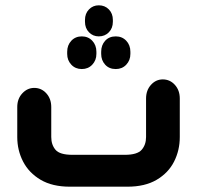

<svg xmlns="http://www.w3.org/2000/svg" viewBox="-20 -703 742 723"><path d="M300 -628Q300 -652 315 -667.5Q330 -683 352 -683Q375 -683 390 -667.5Q405 -652 405 -628V-621Q405 -597 390 -581.5Q375 -566 352 -566Q330 -566 315 -581.5Q300 -597 300 -621ZM288 -443Q264 -443 248.5 -459.5Q233 -476 233 -500V-508Q233 -533 248.5 -549.5Q264 -566 288 -566Q312 -566 327.5 -549.5Q343 -533 343 -508V-500Q343 -476 327.5 -459.5Q312 -443 288 -443ZM416 -443Q391 -443 376 -459.5Q361 -476 361 -500V-508Q361 -533 376 -549.5Q391 -566 416 -566Q440 -566 455.5 -549.5Q471 -533 471 -508V-500Q471 -476 455.5 -459.5Q440 -443 416 -443ZM460 0H243Q177 0 133 -26Q89 -52 67 -94.5Q45 -137 45 -187V-300Q45 -331 64 -351.5Q83 -372 109 -372Q136 -372 154.5 -351.5Q173 -331 173 -300V-187Q173 -158 189 -139Q205 -120 253 -120H450Q497 -120 513.5 -139Q530 -158 530 -187V-332Q530 -363 548.5 -383.5Q567 -404 593 -404Q620 -404 638.5 -383.5Q657 -363 657 -332V-187Q657 -137 635.5 -94.5Q614 -52 570 -26Q526 0 460 0Z"/></svg>

Font: Beiruti ExtraBold
Style: Regular
Weight: 800
Designer: Arlette Boutros
Foundry: Boutros
Version: Version 1.41